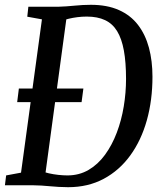

<svg xmlns="http://www.w3.org/2000/svg" viewBox="-20 -771 676 799"><path d="M98 -743H224Q256.5 -744 290.8 -747.5Q325 -751 358 -751Q426 -751 474.8 -729.2Q523.5 -707.5 554.2 -667.5Q585 -627.5 599.8 -572.5Q614.5 -517.5 614.5 -451.5Q614.5 -354 591 -270.2Q567.5 -186.5 522 -124Q476.5 -61.5 411.5 -26.8Q346.5 8 263.5 8Q243.5 8 224.5 6.8Q205.5 5.5 187.5 4Q169.5 2.5 152 1.2Q134.5 0 117.5 0H0.5L5.5 -41L67.5 -52.5L154.5 -690.5L93.5 -701.5ZM165 -19.5 153 -59.5Q164.5 -54 183.2 -49.8Q202 -45.5 223 -43.2Q244 -41 260.5 -41Q309.5 -41 348.8 -64Q388 -87 417.2 -127.2Q446.5 -167.5 466 -219Q485.5 -270.5 495 -328Q504.5 -385.5 504.5 -442.5Q504.5 -511.5 495.5 -560.8Q486.5 -610 467.5 -641.2Q448.5 -672.5 417.2 -687.2Q386 -702 341 -702Q321 -702 301.8 -699.5Q282.5 -697 266.8 -693.2Q251 -689.5 241 -685.5L260.5 -724ZM51.5 -346 58.5 -402.5H327L319.5 -346Z"/></svg>

Font: Merriweather 24pt SemiCondensed
Style: Italic
Weight: 400
Width: 4
Italic angle: -7.8°
Designer: Eben Sorkin
Foundry: Eben Sorkin
Version: Version 2.101